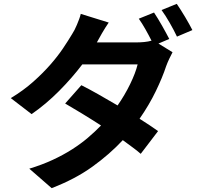

<svg xmlns="http://www.w3.org/2000/svg" viewBox="-20 -886 1040 996"><path d="M802 -660 875 -615Q867 -600 858 -581Q849 -562 842 -543Q823 -485 788.5 -413.5Q754 -342 704 -270Q732 -252 756.5 -236Q781 -220 800 -206L710 -88Q692 -104 668 -121.5Q644 -139 617 -159Q549 -86 459.5 -21.5Q370 43 248 90L132 -11Q198 -31 253 -56.5Q308 -82 353.5 -111Q399 -140 436 -171.5Q473 -203 504 -235Q453 -268 404.5 -297.5Q356 -327 318 -349L402 -444Q442 -424 490.5 -396.5Q539 -369 590 -339Q627 -392 655 -449.5Q683 -507 694 -552H407Q354 -482 286.5 -414Q219 -346 144 -294L36 -377Q102 -417 152.5 -462Q203 -507 241.5 -551Q280 -595 307.5 -636Q335 -677 354 -709Q360 -718 366.5 -730.5Q373 -743 379 -757.5Q385 -772 390.5 -786.5Q396 -801 399 -814L544 -769Q526 -743 509 -713.5Q492 -684 483 -667L482 -666H687Q707 -666 728 -668Q749 -670 766 -675Q752 -703 734.5 -734Q717 -765 700 -789L779 -821Q788 -807 799 -789.5Q810 -772 820.5 -753Q831 -734 841 -716Q851 -698 858 -684ZM897 -866Q907 -852 918 -834Q929 -816 940.5 -797.5Q952 -779 961.5 -761Q971 -743 978 -730L898 -696Q883 -728 861 -766.5Q839 -805 818 -834Z"/></svg>

Font: SpoqaHanSans-Bold
Style: Regular
Weight: 700
Designer: [Spoqa Han Sans] Dong-huui Kim \uAE40 \uB3D9 \uD718   [Noto Sans] Ryoko NISHIZUKA \u897F \u585A \u6DBC \u5B50  (kana & i
Foundry: Spoqa (http://www.spoqa-han-sans.com)
Version: Version 2.000